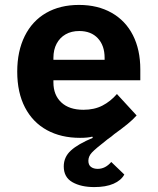

<svg xmlns="http://www.w3.org/2000/svg" viewBox="-20 -548 640 780"><path d="M239 128Q239 90 268 63.5Q297 37 357 12L355 7Q338 12 305 12Q228 12 170.5 -19.5Q113 -51 81.5 -111.5Q50 -172 50 -257Q50 -340 80.5 -401.5Q111 -463 167.5 -495.5Q224 -528 301 -528Q377 -528 433.5 -496Q490 -464 520 -405Q550 -346 550 -266V-222H197V-213Q197 -162 229 -132Q261 -102 319 -102Q363 -102 396 -119Q429 -136 455 -166L535 -79Q520 -62 498 -44Q476 -26 444 -3L432 7L418 17Q368 56 353.5 71.5Q339 87 339 105Q339 122 349.5 130Q360 138 377 138Q408 138 432 110L485 161Q472 185 441 198.5Q410 212 363 212Q309 212 274 192Q239 172 239 128ZM405 -305V-313Q405 -363 377.5 -392.5Q350 -422 302 -422Q270 -422 246.5 -408.5Q223 -395 210 -370.5Q197 -346 197 -313V-305Z"/></svg>

Font: iA Writer Duo V
Style: Regular
Weight: 400
Designer: Mike Abbink, Paul van der Laan, Pieter van Rosmalen, Oliver Reichenstein
Foundry: Information Architects Inc.
Version: Version 2.000